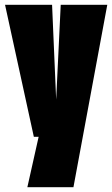

<svg xmlns="http://www.w3.org/2000/svg" viewBox="-20 -570 468 800"><path d="M94 210 141 0H121L1 -550H197L214 -155L233 -550H427L286 210Z"/></svg>

Font: Georama ExtraCondensed Black
Style: Regular
Weight: 900
Width: 2
Designer: Jean-Baptiste Levee
Foundry: Production Type
Version: Version 1.000